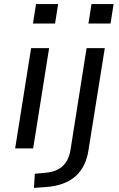

<svg xmlns="http://www.w3.org/2000/svg" viewBox="-20 -725 579 938"><path d="M141 -610 156 -705H264L249 -610ZM54 0 132 -490H220L142 0ZM412 -610 427 -705H535L520 -610ZM146 193 150 124 202 119Q254 115 284.5 88Q315 61 324 10L403 -490H492L413 4Q407 47 391 80Q375 113 349 136Q323 159 286 172.5Q249 186 201 189Z"/></svg>

Font: Nunito Sans 10pt SemiExpanded
Style: Italic
Weight: 400
Width: 6
Italic angle: -9°
Designer: Vernon Adams
Foundry: Vernon Adams
Version: Version 3.101;gftools[0.9.27]